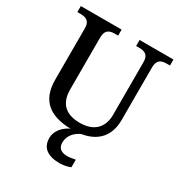

<svg xmlns="http://www.w3.org/2000/svg" viewBox="-217 -861 1167 1248"><g transform="rotate(30 367.0 -237.0)"><path d="M416 240C437 240 474 234 495 224V167C471 172 450 175 432 175C392 175 363 157 363 115C363 59 403 22 442 5C563 -14 624 -90 624 -205V-599C624 -660 657 -669 697 -669H719V-714H465V-669H486C525 -669 559 -660 559 -603V-207C559 -113 505 -53 397 -53C302 -53 235 -95 235 -210V-599C235 -660 268 -669 309 -669H330V-714H24V-669H45C84 -669 119 -660 119 -603V-217C119 -58 210 6 364 10C315 32 275 78 275 130C275 206 327 240 416 240Z"/></g></svg>

Font: Noto Serif Tamil Medium
Style: Italic
Weight: 500
Italic angle: -12°
Designer: Indian Type Foundry, Tom Grace, and the Monotype Design Team
Foundry: Monotype Imaging Inc.
Version: Version 2.003